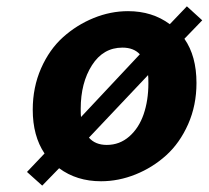

<svg xmlns="http://www.w3.org/2000/svg" viewBox="-20 -558 656 604"><path d="M112.8 25.9 64.9 -17.1 120.1 -75.2Q83 -130.4 83 -212.9Q83 -283.2 109.1 -342.8Q135.3 -402.3 178.2 -440.9Q221.2 -479.5 274.4 -501.2Q327.6 -522.9 382.8 -522.9Q459 -522.9 514.2 -481.9L567.9 -538.1L616.2 -494.1L560.1 -436Q598.1 -381.8 598.1 -296.9Q598.1 -226.6 571.8 -167.2Q545.4 -107.9 502.7 -69.3Q460 -30.8 406.5 -9.3Q353 12.2 297.9 12.2Q221.2 12.2 166 -28.8ZM234.9 -189.9 419.9 -387.2Q400.4 -408.2 365.2 -408.2Q304.7 -408.2 269.3 -352.8Q233.9 -297.4 233.9 -215.8Q233.9 -195.8 234.9 -189.9ZM315.9 -102.1Q356.4 -102.1 386.7 -128.7Q417 -155.3 431.9 -198.7Q446.8 -242.2 446.8 -295.9Q446.8 -315.9 445.8 -321.8L259.8 -125Q279.8 -102.1 315.9 -102.1Z"/></svg>

Font: Office Code Pro D Bold Italic
Style: Regular
Weight: 700
Italic angle: -9°
Designer: Nathan Rutzky & Paul D. Hunt
Foundry: Adobe Systems Incorporated
Version: Version 1.004;PS 001.004;hotconv 1.0.70;makeotf.lib2.5.58329